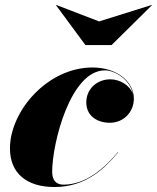

<svg xmlns="http://www.w3.org/2000/svg" viewBox="-20 -741 630 771"><path d="M378 -655 206 -721 205 -720 323 -560H428L590 -720L589 -721ZM454.5 -129.5 453.5 -130.5C401.5 -68 327 0.5 234.5 0.5C208 0.5 189.5 -14.5 189.5 -51C189.5 -165 262.5 -458.5 401.5 -458.5C442 -458.5 503.5 -420.5 514 -362.5C503 -398 461 -422.5 423.5 -422.5C368 -422.5 326.5 -382.5 326.5 -330C326.5 -275 371 -248 421 -248C475 -248 517.5 -289.5 517.5 -345C517.5 -414 448.5 -470 351.5 -470C170.5 -470 20 -295 20 -145C20 -45 87.5 10 198.5 10C324.5 10 400 -64 454.5 -129.5Z"/></svg>

Font: Bodoni* 96pt Fatface
Style: Italic
Weight: 900
Italic angle: -13°
Version: Version 2.3